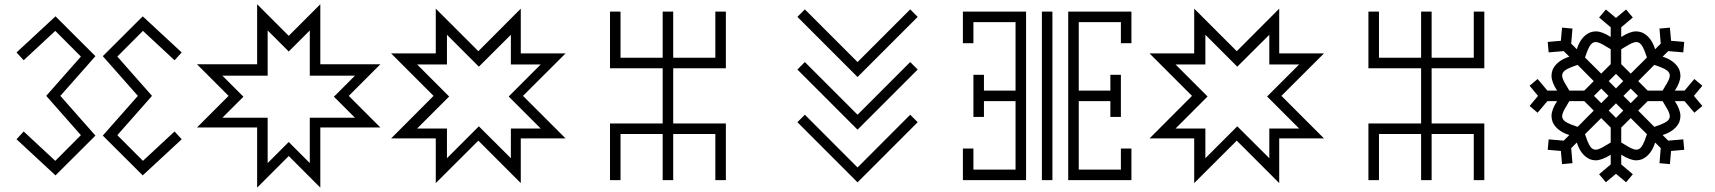

<svg xmlns="http://www.w3.org/2000/svg" viewBox="-20 -835 7950 890"><path d="M237.3 -22 56.6 -189.5 89.8 -225.6 236.3 -89.4 355 -208.5 194.3 -390.6 355 -572.8 236.3 -691.9 89.8 -555.7 56.6 -591.8 237.3 -759.3 422.4 -574.7 259.8 -390.6 422.4 -206.5ZM641.6 -22 456.5 -206.5 619.1 -390.6 456.5 -574.7 641.6 -759.3 822.3 -591.8 789.1 -555.7 642.6 -691.9 523.9 -572.8 684.6 -390.6 523.9 -208.5 642.6 -89.4 789.1 -225.6 822.3 -189.5Z M1743.2 -537.1 1596.7 -390.6 1743.2 -244.1H1464.8V34.7L1318.4 -111.8L1171.9 34.7V-244.1H893.1L1039.6 -390.6L893.1 -537.1H1171.9V-815.4L1318.4 -668.9L1464.8 -815.4V-537.1ZM1625.5 -484.4H1416V-693.8L1318.4 -596.2L1220.7 -693.8V-484.4H1010.7L1108.4 -386.7L1010.7 -289.1H1220.7V-79.1L1318.4 -176.8L1416 -79.1V-289.1H1625.5L1527.8 -386.7Z M2394 -794.9V-587.4H2601.6L2404.3 -390.6L2601.6 -193.4H2394V13.7L2197.3 -183.1L2000 13.7V-193.4H1793L1989.7 -390.6L1793 -587.4H2000V-794.9L2197.3 -597.7ZM2348.1 -673.8 2199.7 -525.9 2051.8 -673.8V-536.1H1913.6L2062 -387.7L1913.6 -239.3H2051.8V-101.6L2199.7 -249.5L2348.1 -101.6V-239.3H2486.3L2337.9 -387.7L2486.3 -536.1H2348.1Z M3344.7 0H3295.9V-213.9H3100.6V0H3051.8V-213.9H2856.4V0H2807.6V-262.7H3051.8V-518.6H2807.6V-781.2H2856.4V-567.4H3051.8V-781.2H3100.6V-567.4H3295.9V-781.2H3344.7V-518.6H3100.6V-262.7H3344.7Z M3955.1 -478 3676.3 -756.8 3710.9 -791.5 3955.1 -547.4 4199.2 -791.5 4233.9 -756.8ZM3955.1 -233.9 3676.3 -512.7 3710.9 -547.4 3955.1 -303.2 4199.2 -547.4 4233.9 -512.7ZM3955.1 10.3 3676.3 -268.6 3710.9 -303.2 3955.1 -58.6 4199.2 -303.2 4233.9 -268.6Z M4858.4 0H4809.6V-781.2H4858.4ZM5175.8 -293H5127V-366.2H4980.5V-48.8H5175.8V-146.5H5224.6V0H4931.6V-781.2H5224.6V-634.8H5175.8V-732.4H4980.5V-415H5127V-488.3H5175.8ZM4541 -366.2V-293H4492.2V-488.3H4541V-415H4687.5V-732.4H4492.2V-634.8H4443.4V-781.2H4736.3V0H4443.4V-146.5H4492.2V-48.8H4687.5V-366.2Z M5909.7 -794.9V-587.4H6117.2L5919.9 -390.6L6117.2 -193.4H5909.7V13.7L5712.9 -183.1L5515.6 13.7V-193.4H5308.6L5505.4 -390.6L5308.6 -587.4H5515.6V-794.9L5712.9 -597.7ZM5863.8 -673.8 5715.3 -525.9 5567.4 -673.8V-536.1H5429.2L5577.6 -387.7L5429.2 -239.3H5567.4V-101.6L5715.3 -249.5L5863.8 -101.6V-239.3H6002L5853.5 -387.7L6002 -536.1H5863.8Z M6860.4 0H6811.5V-213.9H6616.2V0H6567.4V-213.9H6372.1V0H6323.2V-262.7H6567.4V-518.6H6323.2V-781.2H6372.1V-567.4H6567.4V-781.2H6616.2V-567.4H6811.5V-781.2H6860.4V-518.6H6616.2V-262.7H6860.4Z M7539.1 -493.7 7614.3 -568.4 7610.8 -578.1Q7604 -599.1 7595.7 -615.7Q7583.5 -640.1 7564.5 -640.1Q7548.8 -640.1 7515.1 -618.7L7495.1 -606.9V-537.6ZM7687 -415 7698.7 -435.1Q7720.2 -468.8 7720.2 -484.4Q7720.2 -503.4 7695.8 -515.6Q7679.2 -523.9 7658.2 -530.8L7648.4 -534.2L7573.7 -459L7617.7 -415ZM7648.4 -247.1 7658.2 -250.5Q7679.2 -257.3 7695.8 -265.6Q7720.2 -277.8 7720.2 -296.9Q7720.2 -312.5 7698.7 -346.2L7687 -366.2H7617.7L7573.7 -322.3ZM7564.5 -141.1Q7583.5 -141.1 7595.7 -165.5Q7604 -182.1 7610.8 -203.1L7614.3 -212.9L7539.1 -287.6L7495.1 -243.7V-174.3L7515.1 -162.6Q7548.8 -141.1 7564.5 -141.1ZM7470.7 -288.6 7504.4 -322.3 7470.7 -356 7437 -322.3ZM7377 -141.1Q7392.6 -141.1 7426.3 -162.6L7446.3 -174.3V-243.7L7402.3 -287.6L7327.1 -212.9L7330.6 -203.1Q7337.4 -182.1 7345.7 -165.5Q7357.9 -141.1 7377 -141.1ZM7293 -247.1 7367.7 -322.3 7323.7 -366.2H7254.4L7242.7 -346.2Q7221.2 -312.5 7221.2 -296.9Q7221.2 -277.8 7245.6 -265.6Q7262.2 -257.3 7283.2 -250.5ZM7323.7 -415 7367.7 -459 7293 -534.2 7283.2 -530.8Q7262.2 -523.9 7245.6 -515.6Q7221.2 -503.4 7221.2 -484.4Q7221.2 -468.8 7242.7 -435.1L7254.4 -415ZM7402.3 -356.9 7436 -390.6 7402.3 -424.3 7368.7 -390.6ZM7402.3 -493.7 7446.3 -537.6V-606.9L7426.3 -618.7Q7392.6 -640.1 7377 -640.1Q7357.9 -640.1 7345.7 -615.7Q7337.4 -599.1 7330.6 -578.1L7327.1 -568.4ZM7470.7 -425.3 7504.4 -459 7470.7 -492.7 7437 -459ZM7539.1 -356.9 7572.8 -390.6 7539.1 -424.3 7505.4 -390.6ZM7517.6 9.8 7470.7 -29.3 7423.8 9.8 7392.6 -27.3 7446.3 -72.8V-117.7Q7404.8 -91.8 7376.5 -91.8Q7362.8 -91.8 7349.1 -97.2Q7307.6 -116.2 7289.1 -174.3L7263.2 -148.4L7269 -78.6L7220.7 -74.2L7215.3 -135.3L7154.3 -140.6L7158.7 -189L7228.5 -183.1L7254.4 -209Q7196.3 -227.5 7177.2 -269Q7171.9 -283.7 7171.9 -297.4Q7171.9 -326.7 7197.8 -366.2H7152.8L7107.4 -312.5L7070.3 -343.8L7109.4 -390.6L7070.3 -437.5L7107.4 -468.8L7152.8 -415H7197.8Q7171.9 -454.6 7171.9 -483.9Q7171.9 -497.6 7177.2 -512.2Q7196.3 -553.7 7254.4 -572.3L7228.5 -598.1L7158.7 -592.3L7154.3 -640.6L7215.3 -646L7220.7 -707L7269 -702.6L7263.2 -632.8L7289.1 -606.9Q7307.6 -665 7349.1 -684.1Q7363.8 -689.5 7377.4 -689.5Q7406.7 -689.5 7446.3 -663.6V-708.5L7392.6 -753.9L7423.8 -791L7470.7 -752L7517.6 -791L7548.8 -753.9L7495.1 -708.5V-663.6Q7534.7 -689.5 7564 -689.5Q7577.6 -689.5 7592.3 -684.1Q7633.8 -665 7652.3 -606.9L7678.2 -632.8L7672.4 -702.6L7720.7 -707L7726.1 -646L7787.1 -640.6L7782.7 -592.3L7712.9 -598.1L7687 -572.3Q7745.1 -553.7 7764.2 -512.2Q7769.5 -497.6 7769.5 -483.9Q7769.5 -454.6 7743.7 -415H7788.6L7834 -468.8L7871.1 -437.5L7832 -390.6L7871.1 -343.8L7834 -312.5L7788.6 -366.2H7743.7Q7769.5 -326.7 7769.5 -297.4Q7769.5 -283.7 7764.2 -269Q7745.1 -227.5 7687 -209L7712.9 -183.1L7782.7 -189L7787.1 -140.6L7726.1 -135.3L7720.7 -74.2L7672.4 -78.6L7678.2 -148.4L7652.3 -174.3Q7633.8 -116.2 7592.3 -97.2Q7578.6 -91.8 7564.9 -91.8Q7536.6 -91.8 7495.1 -117.7V-72.8L7548.8 -27.3Z"/></svg>

Font: Auseklis
Style: Regular
Weight: 400
Designer: GGBotNet
Foundry: GGBotNet
Version: 1.00